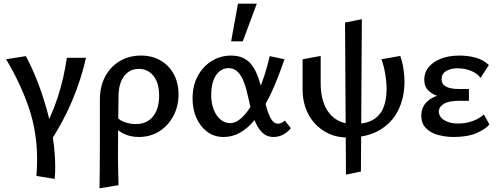

<svg xmlns="http://www.w3.org/2000/svg" viewBox="-20 -731 2689 1040"><path d="M276 238 177 222Q179 200 180 178Q181 156 181 134Q181 -15 136.5 -146.5Q92 -278 13 -410L120 -427Q152 -368 180.5 -295.5Q209 -223 231.5 -144Q254 -65 266.5 16Q279 97 279 174Q279 190 278.5 206Q278 222 276 238ZM342 -418H446Q420 -303 372 -188Q324 -73 250 40L197 9Q258 -97 292.5 -203.5Q327 -310 342 -418Z M519 289Q520 227 520.5 165.5Q521 104 521 44Q521 -16 521 -74.5Q521 -133 521 -189Q521 -263 550 -317Q579 -371 629.5 -400.5Q680 -430 743 -430Q805 -430 850.5 -403Q896 -376 921.5 -329Q947 -282 947 -220Q947 -155 919 -102.5Q891 -50 842.5 -19.5Q794 11 732 11Q682 11 643.5 -10Q605 -31 588 -66L613 -97Q629 -78 658 -68.5Q687 -59 715 -59Q757 -59 785 -78Q813 -97 827.5 -131.5Q842 -166 842 -212Q842 -283 811 -320.5Q780 -358 732 -358Q698 -358 673.5 -340Q649 -322 635.5 -289Q622 -256 622 -208Q621 -137 620.5 -81Q620 -25 619.5 21Q619 67 619 108Q619 149 620 188.5Q621 228 622 272Z M1191 11Q1140 11 1102.5 -17Q1065 -45 1044 -92Q1023 -139 1023 -197Q1023 -268 1051.5 -320Q1080 -372 1127.5 -401Q1175 -430 1231 -430Q1274 -430 1302.5 -414.5Q1331 -399 1349 -372Q1367 -345 1379 -310.5Q1391 -276 1400 -239Q1413 -186 1424.5 -146Q1436 -106 1450.5 -83.5Q1465 -61 1485 -61Q1494 -61 1504.5 -65.5Q1515 -70 1523 -78L1555 -37Q1543 -19 1517.5 -4Q1492 11 1461 11Q1428 11 1405 -9Q1382 -29 1367 -61.5Q1352 -94 1342 -131.5Q1332 -169 1324 -206Q1315 -250 1301.5 -285.5Q1288 -321 1268 -341.5Q1248 -362 1216 -362Q1191 -362 1169.5 -345Q1148 -328 1136 -295.5Q1124 -263 1124 -216Q1124 -173 1137.5 -138Q1151 -103 1174.5 -83.5Q1198 -64 1227 -64Q1253 -64 1279 -84.5Q1305 -105 1329 -140.5Q1353 -176 1374 -222.5Q1395 -269 1412 -321.5Q1429 -374 1441 -427L1521 -410Q1499 -346 1474 -284.5Q1449 -223 1419 -169.5Q1389 -116 1354 -75Q1319 -34 1278.5 -11.5Q1238 11 1191 11ZM1232 -507 1269 -711H1371L1295 -507Z M1864 14Q1806 14 1761 -7Q1716 -28 1684 -63.5Q1652 -99 1635.5 -146Q1619 -193 1619 -244V-410L1717 -428V-279Q1717 -228 1729 -187Q1741 -146 1764 -117.5Q1787 -89 1820 -74Q1853 -59 1895 -59Q1958 -59 1997.5 -80.5Q2037 -102 2055.5 -144.5Q2074 -187 2074 -247Q2074 -286 2066.5 -331Q2059 -376 2046 -410L2148 -428Q2161 -392 2166 -354Q2171 -316 2171 -290Q2171 -202 2137 -133.5Q2103 -65 2035 -25.5Q1967 14 1864 14ZM1854 215 1849 -609 1940 -627 1935 198Z M2438 11Q2392 11 2351.5 -0.5Q2311 -12 2286.5 -37.5Q2262 -63 2262 -104Q2262 -164 2313.5 -196Q2365 -228 2454 -228V-196Q2406 -196 2366.5 -206Q2327 -216 2302.5 -238.5Q2278 -261 2278 -300Q2278 -338 2301.5 -367Q2325 -396 2368 -413Q2411 -430 2469 -430Q2516 -430 2557 -418.5Q2598 -407 2628 -379L2583 -309Q2565 -334 2531 -347.5Q2497 -361 2459 -361Q2433 -361 2413.5 -354Q2394 -347 2383 -334.5Q2372 -322 2372 -302Q2372 -275 2395.5 -262Q2419 -249 2466 -249H2520V-185H2466Q2411 -185 2384 -168.5Q2357 -152 2357 -126Q2357 -108 2370 -93.5Q2383 -79 2406.5 -70.5Q2430 -62 2462 -62Q2503 -62 2539.5 -75Q2576 -88 2601 -111L2631 -57Q2611 -32 2562 -10.5Q2513 11 2438 11Z"/></svg>

Font: Ysabeau SemiBold
Style: Regular
Weight: 600
Designer: Christian Thalmann (Catharsis Fonts)
Version: Version 2.000;gftools[0.9.27.dev2+g8671c4b]